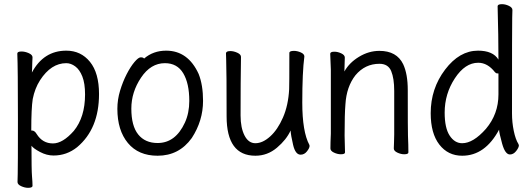

<svg xmlns="http://www.w3.org/2000/svg" viewBox="-20 -729 2540 921"><path d="M115 172Q99 172 81.5 164Q64 156 64 144Q64 132 65 106Q66 80 66 -157Q66 -403 63 -472Q63 -482 83 -482Q100 -482 118 -474Q136 -466 136 -454Q136 -448 135 -432Q134 -416 134 -399L133 -381Q189 -486 298 -486Q368 -486 411.5 -432.5Q455 -379 455 -278Q455 -111 350 -23Q300 17 237 17Q204 17 172 0Q140 -17 131 -30Q131 87 133.5 116Q136 145 136 162Q136 172 115 172ZM234 -41Q281 -41 334 -101Q388 -167 388 -276Q388 -329 375 -362Q362 -395 341 -410.5Q320 -426 298 -426Q225 -426 172 -344Q147 -305 137 -254Q130 -210 130 -103Q131 -103 133 -103Q146 -103 156 -86Q184 -41 234 -41Z M736 18Q644 18 593.5 -43Q543 -104 543 -207Q543 -251 556 -294Q569 -337 587.5 -373Q606 -409 625 -431.5Q644 -454 655 -454Q668 -454 671 -448Q715 -486 777 -486Q882 -486 933 -374Q954 -321 954 -245Q954 -150 900 -67Q839 18 736 18ZM736 -43Q822 -43 867 -141Q888 -187 888 -245Q888 -329 859 -377.5Q830 -426 771 -426Q703 -426 656.5 -356.5Q610 -287 610 -208Q610 -125 643 -84Q676 -43 736 -43Z M1205 18Q1067 18 1067 -171Q1067 -391 1065 -440L1064 -474Q1065 -484 1085 -484Q1101 -484 1118.5 -476Q1136 -468 1136 -456Q1134 -340 1134 -175Q1134 -116 1153 -79Q1172 -42 1205 -42Q1240 -42 1276 -74.5Q1312 -107 1337.5 -165.5Q1363 -224 1367 -301Q1368 -318 1368 -475Q1368 -485 1390 -485Q1406 -485 1423 -477.5Q1440 -470 1440 -458Q1430 -383 1430 -237Q1430 -97 1464 -34L1465 -29Q1465 -19 1452.5 -3Q1440 13 1422 13Q1397 13 1386 -34Q1375 -81 1374 -103Q1354 -59 1308.5 -20.5Q1263 18 1205 18Z M1615 11Q1599 11 1582 3Q1565 -5 1565 -17Q1565 -44 1567 -88V-395Q1564 -458 1564 -471Q1564 -481 1584 -481Q1600 -481 1617 -473Q1634 -465 1634 -453L1632 -386Q1655 -428 1702 -456.5Q1749 -485 1800 -485Q1883 -485 1914 -421Q1936 -374 1936 -297Q1936 -99 1937 -78Q1939 -33 1939 2Q1939 11 1919 11Q1903 11 1886 3Q1869 -5 1869 -17Q1870 -25 1870 -44.5Q1870 -64 1871 -84V-293Q1871 -353 1856.5 -388Q1842 -423 1800 -423Q1731 -423 1685 -368Q1642 -313 1637 -229Q1633 -184 1633 -79Q1633 -56 1635 2Q1635 11 1615 11Z M2197 18Q2129 18 2087.5 -35.5Q2046 -89 2046 -186Q2046 -304 2115 -395Q2184 -486 2273 -486Q2345 -486 2371 -443Q2371 -555 2367 -699Q2367 -709 2388 -709Q2404 -709 2421 -701Q2438 -693 2438 -681Q2438 -669 2437 -643.5Q2436 -618 2436 -185Q2436 -142 2444.5 -101Q2453 -60 2467 -38L2469 -32Q2469 -21 2456 -4.5Q2443 12 2426 12Q2403 12 2388.5 -40.5Q2374 -93 2374 -107Q2307 18 2197 18ZM2197 -42Q2250 -42 2311 -111Q2371 -182 2371 -276V-376Q2371 -377 2365 -377Q2359 -377 2354 -383Q2319 -428 2274 -428Q2211 -428 2162 -353.5Q2113 -279 2113 -189Q2113 -115 2137 -78.5Q2161 -42 2197 -42Z"/></svg>

Font: LXGW WenKai Mono Lite
Style: Regular
Weight: 400
Monospace: yes
Designer: LXGW / Fontworks Inc.
Foundry: LXGW / Fontworks Inc.
Version: Version 1.520; June 14, 2025